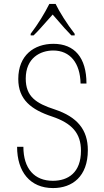

<svg xmlns="http://www.w3.org/2000/svg" viewBox="-20 -947 528 977"><path d="M136 -767H151C180 -795 178 -795 248 -873C300 -812 325 -785 343 -767H360V-775C321 -825 281 -889 263 -927H231C207 -879 174 -825 136 -775ZM250 10C348 10 427 -49 427 -183C427 -287 373 -352 259 -390C163 -421 111 -456 111 -547C111 -653 186 -690 251 -690C337 -690 388 -626 390 -522H420C420 -654 359 -724 252 -724C154 -724 73 -666 73 -545C73 -440 139 -389 245 -354C346 -320 392 -269 392 -180C392 -68 326 -27 249 -27C156 -27 99 -88 99 -200H67C67 -73 133 10 250 10Z"/></svg>

Font: Kathrein 37 Thin Condensed
Style: Regular
Weight: 250
Width: 3
Designer: Lazydogs Typefoundry, based on Open Sans by Ascender Corporation
Foundry: Lazydogs Typefoundry
Version: Version 1.003;PS 001.003;hotconv 1.0.88;makeotf.lib2.5.64775